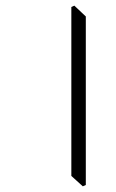

<svg xmlns="http://www.w3.org/2000/svg" viewBox="-20 -655 416 686"><path d="M275.9 10.7 234.9 -26.4V-629.9L245.6 -634.8L286.6 -596.2V5.9Z"/></svg>

Font: Varendra
Style: Regular
Weight: 400
Designer: Jacob Thomas
Foundry: Bangla Type Foundry
Version: Version 1.008